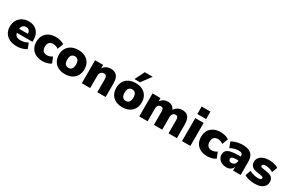

<svg xmlns="http://www.w3.org/2000/svg" viewBox="161 -2166 5381 3578"><g transform="rotate(30 2851.0 -377.0)"><path d="M329 11Q235 11 168.5 -20.5Q102 -52 67 -110.5Q32 -169 32 -248Q32 -324 65.5 -382Q99 -440 158.5 -473Q218 -506 295 -506Q370 -506 425 -475Q480 -444 510.5 -386Q541 -328 541 -249V-209H182V-295H408L393 -283Q393 -337 369.5 -363.5Q346 -390 303 -390Q271 -390 248 -375.5Q225 -361 213 -333Q201 -305 201 -264V-253Q201 -206 215 -176.5Q229 -147 259 -134Q289 -121 334 -121Q373 -121 414 -132Q455 -143 487 -164L532 -46Q492 -19 437.5 -4Q383 11 329 11Z M877 11Q794 11 732 -20.5Q670 -52 636 -110.5Q602 -169 602 -248Q602 -328 636 -386Q670 -444 732 -475Q794 -506 877 -506Q928 -506 978 -492.5Q1028 -479 1059 -455L1011 -330Q988 -348 957 -358.5Q926 -369 897 -369Q844 -369 814.5 -337.5Q785 -306 785 -248Q785 -190 814.5 -158Q844 -126 897 -126Q925 -126 956.5 -136.5Q988 -147 1010 -165L1059 -40Q1028 -17 978 -3Q928 11 877 11Z M1361 11Q1279 11 1217 -20Q1155 -51 1121 -109.5Q1087 -168 1087 -248Q1087 -328 1121 -386Q1155 -444 1216.5 -475Q1278 -506 1361 -506Q1445 -506 1506 -475Q1567 -444 1601.5 -386Q1636 -328 1636 -248Q1636 -168 1601.5 -109.5Q1567 -51 1506 -20Q1445 11 1361 11ZM1361 -123Q1404 -123 1430 -153Q1456 -183 1456 -248Q1456 -313 1430 -342.5Q1404 -372 1361 -372Q1319 -372 1293 -342.5Q1267 -313 1267 -248Q1267 -183 1293 -153Q1319 -123 1361 -123Z M1723 0V-495H1896V-407H1888Q1913 -455 1958 -480.5Q2003 -506 2060 -506Q2119 -506 2158 -482.5Q2197 -459 2216.5 -411Q2236 -363 2236 -289V0H2056V-282Q2056 -313 2048.5 -331Q2041 -349 2027.5 -357.5Q2014 -366 1993 -366Q1966 -366 1946 -354.5Q1926 -343 1914.5 -321.5Q1903 -300 1903 -271V0Z M2595 11Q2513 11 2451 -20Q2389 -51 2355 -109.5Q2321 -168 2321 -248Q2321 -328 2355 -386Q2389 -444 2450.5 -475Q2512 -506 2595 -506Q2679 -506 2740 -475Q2801 -444 2835.5 -386Q2870 -328 2870 -248Q2870 -168 2835.5 -109.5Q2801 -51 2740 -20Q2679 11 2595 11ZM2595 -123Q2638 -123 2664 -153Q2690 -183 2690 -248Q2690 -313 2664 -342.5Q2638 -372 2595 -372Q2553 -372 2527 -342.5Q2501 -313 2501 -248Q2501 -183 2527 -153Q2553 -123 2595 -123ZM2534 -558 2636 -765H2807L2653 -558Z M2959 0V-495H3131V-406H3123Q3137 -437 3161 -459.5Q3185 -482 3217 -494Q3249 -506 3288 -506Q3342 -506 3381 -480Q3420 -454 3437 -401H3427Q3449 -449 3494.5 -477.5Q3540 -506 3598 -506Q3656 -506 3694 -482.5Q3732 -459 3750.5 -411.5Q3769 -364 3769 -289V0H3589V-285Q3589 -328 3576.5 -347Q3564 -366 3532 -366Q3508 -366 3490 -354.5Q3472 -343 3462.5 -321Q3453 -299 3453 -267V0H3274V-285Q3274 -328 3261 -347Q3248 -366 3217 -366Q3192 -366 3174.5 -354Q3157 -342 3148 -320Q3139 -298 3139 -267V0Z M3874 -580V-741H4063V-580ZM3879 0V-495H4059V0Z M4421 11Q4338 11 4276 -20.5Q4214 -52 4180 -110.5Q4146 -169 4146 -248Q4146 -328 4180 -386Q4214 -444 4276 -475Q4338 -506 4421 -506Q4472 -506 4522 -492.5Q4572 -479 4603 -455L4555 -330Q4532 -348 4501 -358.5Q4470 -369 4441 -369Q4388 -369 4358.5 -337.5Q4329 -306 4329 -248Q4329 -190 4358.5 -158Q4388 -126 4441 -126Q4469 -126 4500.5 -136.5Q4532 -147 4554 -165L4603 -40Q4572 -17 4522 -3Q4472 11 4421 11Z M4837 11Q4780 11 4736 -10Q4692 -31 4667 -68Q4642 -105 4642 -152Q4642 -206 4671 -237.5Q4700 -269 4763.5 -283.5Q4827 -298 4931 -298H4988V-213H4933Q4903 -213 4880.5 -210Q4858 -207 4843.5 -200.5Q4829 -194 4822 -184Q4815 -174 4815 -160Q4815 -136 4832 -121.5Q4849 -107 4880 -107Q4905 -107 4925 -118Q4945 -129 4957.5 -149.5Q4970 -170 4970 -197V-309Q4970 -347 4950 -361.5Q4930 -376 4883 -376Q4845 -376 4799 -364.5Q4753 -353 4707 -328L4662 -445Q4691 -464 4730.5 -477.5Q4770 -491 4813.5 -498.5Q4857 -506 4897 -506Q4978 -506 5032 -482.5Q5086 -459 5113.5 -410Q5141 -361 5141 -284V0H4978V-94H4981Q4974 -62 4955 -38.5Q4936 -15 4906 -2Q4876 11 4837 11Z M5448 11Q5402 11 5360 5Q5318 -1 5283.5 -13Q5249 -25 5222 -42L5262 -158Q5287 -144 5318 -133Q5349 -122 5382.5 -116Q5416 -110 5447 -110Q5486 -110 5503.5 -120.5Q5521 -131 5521 -149Q5521 -164 5510 -171.5Q5499 -179 5479 -182L5366 -200Q5301 -210 5266.5 -246Q5232 -282 5232 -337Q5232 -389 5261 -426.5Q5290 -464 5343 -485Q5396 -506 5467 -506Q5503 -506 5539 -500.5Q5575 -495 5607.5 -483.5Q5640 -472 5665 -454L5622 -340Q5602 -353 5575.5 -363Q5549 -373 5521 -379Q5493 -385 5469 -385Q5426 -385 5408.5 -374Q5391 -363 5391 -346Q5391 -333 5400.5 -324.5Q5410 -316 5430 -313L5541 -295Q5609 -284 5644 -250.5Q5679 -217 5679 -158Q5679 -105 5650.5 -67Q5622 -29 5570 -9Q5518 11 5448 11Z"/></g></svg>

Font: Nunito Sans 11pt Black
Style: Regular
Weight: 900
Version: Version 3.101;gftools[0.9.27]